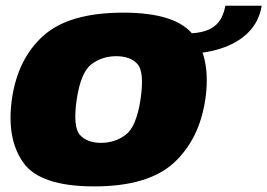

<svg xmlns="http://www.w3.org/2000/svg" viewBox="-20 -644 930 668"><path d="M307.5 4.5Q495.5 4.5 584.8 -77.5Q674 -159.5 694.5 -299.5Q714 -436.5 655.5 -518.2Q597 -600 409 -600Q220.5 -600 131 -519.8Q41.5 -439.5 21.5 -299.5Q2 -162.5 60.5 -79Q119 4.5 307.5 4.5ZM331.5 -147Q283 -147 258 -174.8Q233 -202.5 247 -298.5Q261.5 -393.5 298.8 -421Q336 -448.5 384.5 -448.5Q433.5 -448.5 458.2 -421.2Q483 -394 469 -298.5Q454.5 -203 417.2 -175Q380 -147 331.5 -147ZM625 -527.5 613 -456Q688 -456 747 -474.8Q806 -493.5 843.5 -530.8Q881 -568 890.5 -624H764Q758 -589.5 741.5 -568.2Q725 -547 696.8 -537.2Q668.5 -527.5 625 -527.5Z"/></svg>

Font: Anybody Black
Style: Italic
Weight: 900
Italic angle: -10°
Designer: Tyler Finck
Foundry: Etcetera Type Company
Version: Version 1.113;gftools[0.9.25]